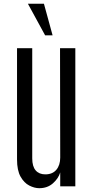

<svg xmlns="http://www.w3.org/2000/svg" viewBox="-20 -988 493 1018"><path d="M188 9.8Q162.6 9.8 135.3 -4.2Q107.9 -18.1 89.1 -51.3Q70.3 -84.5 70.3 -142.6V-732.4H150.9V-148.4Q150.9 -105.5 169.2 -84.5Q187.5 -63.5 220.2 -63.5Q258.3 -63.5 278.8 -87.9Q299.3 -112.3 299.3 -152.8L298.3 -732.4H379.4V0H299.3V-73.7Q289.6 -41.5 260.5 -15.9Q231.4 9.8 188 9.8ZM219.2 -800.8 127.9 -968.3H212.9L258.8 -800.8Z"/></svg>

Font: Antonio ExtraLight
Style: Regular
Weight: 250
Designer: Vernon Adams
Foundry: Vernon Adams
Version: Version 1.002